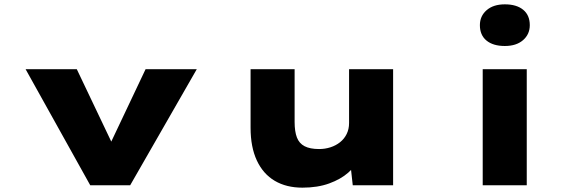

<svg xmlns="http://www.w3.org/2000/svg" viewBox="-20 -854 2662 885"><path d="M396 0 98 -535H334L525 -134H461L651 -535H887L580 0Z M1374 11Q1300 11 1246.5 -20.5Q1193 -52 1164 -114Q1135 -176 1135 -265V-535H1338V-292Q1338 -248 1348.5 -220.5Q1359 -193 1384 -180Q1409 -167 1451 -167Q1478 -167 1503 -175Q1528 -183 1547.5 -198.5Q1567 -214 1578 -236.5Q1589 -259 1589 -287V-535H1792V0H1606L1594 -108L1632 -120Q1620 -89 1585.5 -58.5Q1551 -28 1497.5 -8.5Q1444 11 1374 11Z M2205 0V-535H2408V0ZM2307 -642Q2253 -642 2222.5 -667Q2192 -692 2192 -738Q2192 -780 2223 -807Q2254 -834 2307 -834Q2361 -834 2391.5 -809Q2422 -784 2422 -738Q2422 -696 2391 -669Q2360 -642 2307 -642Z"/></svg>

Font: Lexend Zetta Black
Style: Regular
Weight: 900
Designer: Bonnie Shaver-Troup, Thomas Jockin
Foundry: Lexend
Version: Version 1.007